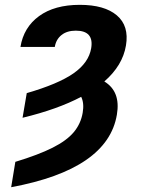

<svg xmlns="http://www.w3.org/2000/svg" viewBox="-20 -573 590 806"><path d="M74.7 -78.6 92.3 -182.1Q224.1 -220.2 288.3 -264.9Q352.5 -309.6 362.8 -370.6Q375 -444.3 298.3 -444.3Q261.2 -444.3 238.3 -426Q215.3 -407.7 210 -376H65.9Q79.1 -458 144 -505.4Q209 -552.7 314.9 -552.7Q418.5 -552.7 470.5 -508.5Q522.5 -464.4 508.8 -382.3Q495.1 -298.3 418 -231Q487.3 -189 470.7 -91.8Q432.6 137.7 26.9 212.9L44.4 106.4Q141.1 77.1 200.7 47.1Q260.3 17.1 289.8 -18.3Q319.3 -53.7 327.1 -99.6Q334 -140.1 320.8 -166.5Q222.2 -114.3 74.7 -78.6Z"/></svg>

Font: Inter Display
Style: Bold Italic
Weight: 700
Italic angle: -9.39999°
Designer: Rasmus Andersson
Foundry: rsms
Version: Version 4.000;git-a52131595